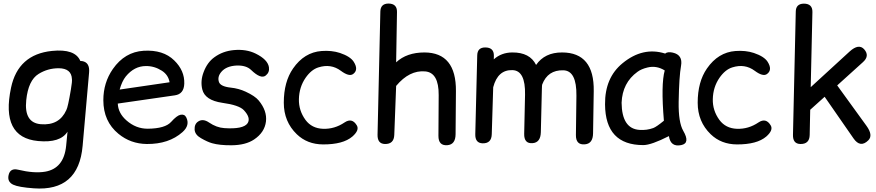

<svg xmlns="http://www.w3.org/2000/svg" viewBox="-20 -807 5039 1104"><path d="M387.7 -293Q395.5 -338.4 393.6 -352.1Q391.1 -414.1 317.4 -414.6Q254.4 -414.6 201.7 -381.8Q142.6 -345.2 130.9 -231Q117.2 -101.1 214.4 -92.8Q320.8 -84 361.3 -173.8Q370.6 -190.4 387.7 -293ZM453.1 -455.6Q497.6 -447.8 492.2 -389.2L455.1 31.7Q432.1 294.4 174.8 275.9Q86.4 269.5 55.7 254.9Q21 238.3 29.3 200.2Q38.6 157.7 84.5 168.9Q175.8 190.9 239.7 180.2Q347.7 161.6 360.4 30.8L368.2 -49.8Q326.7 16.1 198.7 3.9Q-17.1 -16.6 43.5 -302.7Q84 -494.1 278.8 -514.2Q412.1 -527.8 441.9 -456.5Q446.8 -456.5 453.1 -455.6Z M657.2 -211.4Q659.7 -156.2 707 -114.7Q761.7 -66.4 830.1 -66.9Q929.7 -67.9 963.9 -106Q996.6 -142.6 1017.6 -147Q1041 -151.9 1050.8 -132.3Q1073.7 -86.9 1029.3 -47.4Q951.2 22 824.2 21Q731 20 661.1 -37.6Q574.2 -108.9 574.2 -231Q574.2 -331.5 628.9 -410.2Q697.3 -508.3 805.7 -515.1Q918.5 -522 981.9 -459.5Q1042 -400.9 1039.6 -326.2Q1037.6 -266.1 985.4 -258.8ZM668 -292 955.1 -334Q947.8 -376.5 910.6 -400.4Q867.7 -427.7 819.3 -427.2Q752 -427.2 703.1 -367.2Q681.6 -340.3 668 -292Z M1270 -70.3Q1379.4 -63 1403.8 -98.6Q1423.3 -129.4 1382.3 -173.3Q1355 -202.6 1258.3 -215.8Q1158.2 -230.5 1143.1 -293Q1131.3 -341.8 1150.9 -392.6Q1171.9 -448.7 1212.9 -478Q1261.2 -513.2 1324.7 -519Q1396 -525.4 1449.7 -499Q1519.5 -464.8 1526.4 -420.4Q1530.8 -391.1 1508.3 -373Q1480.5 -350.1 1423.8 -404.8Q1395.5 -432.1 1340.3 -430.2Q1281.2 -427.2 1252.9 -394Q1229 -366.2 1238.8 -335.9Q1247.6 -309.6 1306.6 -303.2Q1353 -298.3 1392.6 -279.8Q1446.3 -254.9 1467.3 -229.5Q1516.6 -169.9 1509.3 -108.4Q1501.5 -45.4 1440.9 -4.9Q1392.1 27.8 1311 28.3Q1242.7 28.8 1199.7 16.6Q1173.3 9.3 1135.3 -12.7Q1101.1 -32.2 1099.1 -61.5Q1097.2 -93.8 1119.6 -108.4Q1147 -126.5 1182.1 -102.5Q1225.1 -73.2 1270 -70.3Z M1961.4 -103Q2004.4 -131.8 2031.7 -85.9Q2047.9 -58.6 2006.3 -22Q1952.6 23.9 1837.4 23.4Q1746.6 22.9 1686.5 -35.2Q1611.8 -107.4 1611.8 -216.3Q1611.8 -336.4 1665 -413.1Q1729.5 -506.3 1829.1 -513.7Q1887.2 -518.1 1935.1 -502.4Q1994.1 -482.4 2013.7 -452.1Q2043.5 -405.3 2010.3 -381.3Q1987.3 -364.7 1939.9 -399.9Q1882.8 -442.4 1810.5 -419.4Q1770 -406.7 1737.3 -359.9Q1700.2 -306.2 1698.7 -236.8Q1697.3 -171.4 1736.8 -117.2Q1772.9 -68.8 1837.4 -66.4Q1903.8 -64 1961.4 -103Z M2212.9 -786.6Q2263.7 -786.6 2262.7 -737.8L2257.8 -448.7Q2318.8 -505.4 2420.4 -505.4Q2603.5 -504.9 2601.6 -282.7L2599.6 -35.2Q2599.1 23.9 2552.7 27.8Q2500.5 32.2 2501 -26.4L2502.4 -260.3Q2503.4 -390.1 2424.3 -396.5Q2334 -404.3 2257.8 -313L2247.1 -31.2Q2245.1 22 2193.4 21Q2149.9 20 2150.9 -32.2L2167 -740.7Q2168 -785.6 2212.9 -786.6Z M2770 -534.2Q2820.8 -534.2 2819.8 -485.8L2819.3 -465.8Q2862.8 -504.9 2925.3 -505.4Q3026.9 -506.3 3062.5 -433.6Q3112.3 -505.9 3212.4 -505.4Q3397.5 -504.9 3394 -282.7L3390.1 -40Q3389.2 19 3343.3 22.9Q3290.5 27.8 3291.5 -31.2L3294.4 -256.3Q3296.4 -400.9 3219.2 -402.8Q3129.9 -405.3 3097.7 -321.3Q3096.2 -319.8 3095.7 -291.5L3089.8 -46.9Q3088.4 12.2 3043 16.1Q2992.7 20.5 2994.1 -38.1L2999 -262.2Q3002 -401.4 2926.8 -403.8Q2842.3 -406.7 2815.9 -305.2L2807.6 -35.2Q2806.2 18.1 2755.4 17.1Q2711.4 16.1 2712.9 -36.1L2724.1 -488.8Q2725.1 -534.2 2770 -534.2Z M3679.7 27.3Q3460.4 27.8 3459 -207Q3457.5 -359.9 3559.6 -443.4Q3676.8 -539.6 3804.7 -499Q3818.8 -511.2 3848.6 -504.4Q3907.2 -491.2 3896 -428.7Q3884.8 -367.7 3882.3 -220.7Q3880.4 -103.5 3908.7 -54.7Q3950.2 16.6 3897 27.3Q3835.9 40 3826.2 -24.4Q3725.1 26.9 3679.7 27.3ZM3736.3 -70.8Q3753.9 -77.1 3797.4 -112.8Q3779.8 -322.8 3802.2 -401.9Q3754.9 -431.6 3703.1 -418.9Q3667 -410.2 3645.5 -394Q3558.6 -331.1 3554.2 -216.3Q3555.7 -66.9 3656.7 -60.1Q3699.2 -57.1 3736.3 -70.8Z M4341.3 -103Q4384.3 -131.8 4411.6 -85.9Q4427.7 -58.6 4386.2 -22Q4332.5 23.9 4217.3 23.4Q4126.5 22.9 4066.4 -35.2Q3991.7 -107.4 3991.7 -216.3Q3991.7 -336.4 4044.9 -413.1Q4109.4 -506.3 4209 -513.7Q4267.1 -518.1 4314.9 -502.4Q4374 -482.4 4393.6 -452.1Q4423.3 -405.3 4390.1 -381.3Q4367.2 -364.7 4319.8 -399.9Q4262.7 -442.4 4190.4 -419.4Q4149.9 -406.7 4117.2 -359.9Q4080.1 -306.2 4078.6 -236.8Q4077.1 -171.4 4116.7 -117.2Q4152.8 -68.8 4217.3 -66.4Q4283.7 -64 4341.3 -103Z M4601.6 -786.1Q4652.3 -786.1 4651.4 -737.8L4641.6 -305.7L4865.2 -510.7Q4918 -558.6 4949.2 -523.4Q4982.4 -485.4 4941.4 -449.2L4793.9 -315.9L4961.9 -84Q5002 -28.8 4972.7 0Q4926.8 45.4 4887.7 -11.2L4721.7 -250.5L4638.7 -175.8L4635.7 -31.2Q4634.8 22 4582 21Q4538.1 20 4539.6 -32.2L4555.7 -740.7Q4556.6 -785.2 4601.6 -786.1Z"/></svg>

Font: Comic Relief
Style: Regular
Weight: 400
Designer: Jeff Davis
Foundry: Loudifier
Version: Version 1.0